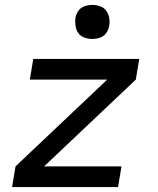

<svg xmlns="http://www.w3.org/2000/svg" viewBox="-20 -759 640 779"><path d="M29 0 43 -84 415 -436H101L115 -520H545L531 -436L159 -84H473L459 0ZM354 -601Q338 -601 322.5 -606.5Q307 -612 298 -624.5Q289 -637 286.5 -653.5Q284 -670 286 -687Q288 -698 294 -709Q300 -720 310 -727Q320 -734 331.5 -736.5Q343 -739 355 -739Q371 -739 386.5 -733.5Q402 -728 411 -715.5Q420 -703 423 -686.5Q426 -670 423 -653Q421 -642 415 -631Q409 -620 399 -613Q389 -606 377.5 -603.5Q366 -601 354 -601Z"/></svg>

Font: Iosevka Custom Medium Oblique
Style: Regular
Weight: 500
Italic angle: -9°
Designer: Belleve Invis
Foundry: Belleve Invis
Version: Version 27.0.1